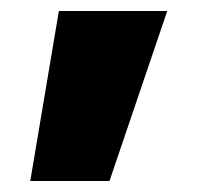

<svg xmlns="http://www.w3.org/2000/svg" viewBox="-20 -212 359 349"><path d="M35 117 87 -192H284L179 117Z"/></svg>

Font: REM Medium ExtraBold
Style: Regular
Weight: 800
Version: Version 1.005;gftools[0.9.28]